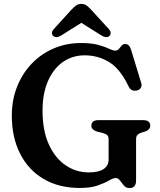

<svg xmlns="http://www.w3.org/2000/svg" viewBox="-20 -936 810 975"><path d="M671 -19.5Q671 19 637.5 19Q620 19 609.2 6.2Q598.5 -6.5 589.2 -19.2Q580 -32 568 -32Q555 -32 533.2 -19.2Q511.5 -6.5 476 6Q440.5 18.5 386 18.5Q278 18.5 200.5 -27.8Q123 -74 81.5 -156.8Q40 -239.5 40 -348.5Q40 -428 66.5 -495.2Q93 -562.5 140.8 -612.5Q188.5 -662.5 252.8 -690Q317 -717.5 392 -717.5Q445.5 -717.5 479.2 -708Q513 -698.5 533 -688.8Q553 -679 565 -679Q576.5 -679 583.5 -687.5Q590.5 -696 597.5 -704.2Q604.5 -712.5 616.5 -712.5Q637 -712.5 646 -682L697.5 -513.5Q701.5 -499 694.2 -488.5Q687 -478 672.5 -476Q645 -471 632 -499Q590 -587 533.8 -621Q477.5 -655 410 -655Q347 -655 298.8 -620.8Q250.5 -586.5 223.2 -523.5Q196 -460.5 196 -374Q196 -274.5 227.2 -204.5Q258.5 -134.5 312 -97.5Q365.5 -60.5 431 -60.5Q481.5 -60.5 506.5 -77.8Q531.5 -95 531.5 -125V-228.5Q531.5 -242.5 524.5 -249.5Q517.5 -256.5 501 -261L474 -267.5Q460 -272 452 -279Q444 -286 444 -297.5Q444 -326 480.5 -326H706.5Q743 -326 743 -298Q743 -278 718.5 -268.5L701 -263.5Q686.5 -259 678.8 -251.5Q671 -244 671 -228.5ZM291 -756Q265.5 -740.5 250.5 -753Q244.5 -758 243.8 -767.8Q243 -777.5 253 -788L341 -885Q354.5 -899 365.5 -907.5Q376.5 -916 393 -916Q409.5 -916 420.5 -907.5Q431.5 -899 444.5 -885L533 -788Q542.5 -777.5 542 -767.8Q541.5 -758 535.5 -753Q520.5 -740.5 495 -756L393 -820Z"/></svg>

Font: Fraunces 9pt S050 SemiBold
Style: Regular
Weight: 600
Version: Version 1.000; ttfautohint (v1.8.3)